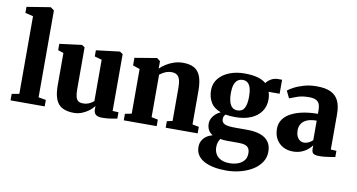

<svg xmlns="http://www.w3.org/2000/svg" viewBox="-96 -1075 2966 1594"><g transform="rotate(10 1387.0 -278.0)"><path d="M81.5 -66V-720.5L14.5 -736.5V-787.5L209 -819H215L244 -797.5V-65.5L307 -54.5V0H19V-54.5Z M791 10Q755.5 10 738.5 -4Q721.5 -18 721.5 -47.5V-76.5Q706 -54.5 679.8 -34.5Q653.5 -14.5 621.5 -1.8Q589.5 11 555 11Q463 11 423 -36Q383 -83 383 -190.5V-463.5L336 -479V-532.5L520 -556H524.5L548 -540V-188Q548 -147.5 554.2 -124Q560.5 -100.5 575.2 -90Q590 -79.5 615 -79.5Q638 -79.5 655.2 -85.5Q672.5 -91.5 685 -99.5Q697.5 -107.5 705.5 -114.5V-463.5L644.5 -480.5V-532.5L837 -556H844L869 -540V-60.5L918.5 -58.5V-5Q900 -1.5 866.8 4.2Q833.5 10 791 10Z M1029 -66V-442.5L970.5 -462V-526.5L1151 -556.5H1158L1184.5 -535.5V-499L1183.5 -472.5Q1204 -493.5 1233.8 -512.5Q1263.5 -531.5 1300 -543.8Q1336.5 -556 1377.5 -556Q1434 -556 1470.2 -535.8Q1506.5 -515.5 1524 -469.8Q1541.5 -424 1541.5 -347.5V-65.5L1596.5 -55V0H1327V-55L1373.5 -65.5V-344Q1373.5 -387.5 1365.5 -413.5Q1357.5 -439.5 1340.5 -451.2Q1323.5 -463 1296 -463Q1274 -463 1255.5 -456.8Q1237 -450.5 1222 -441.5Q1207 -432.5 1196.5 -424.5V-66L1251 -55V0H973.5V-55Z M1881 263Q1824.5 263 1777.2 253.5Q1730 244 1695.5 225.5Q1661 207 1641.8 178Q1622.5 149 1622.5 109.5Q1622.5 79.5 1635.2 56.2Q1648 33 1670.5 17.2Q1693 1.5 1721.5 -6Q1695.5 -22 1684 -44.8Q1672.5 -67.5 1672.5 -96Q1672.5 -118.5 1682.5 -139.2Q1692.5 -160 1711 -177Q1729.5 -194 1754.5 -205.5Q1694.5 -227.5 1669 -271.8Q1643.5 -316 1643.5 -372.5Q1643.5 -430.5 1677.8 -472Q1712 -513.5 1768.8 -535.5Q1825.5 -557.5 1894 -557.5Q1958 -557.5 2002.8 -545.5Q2047.5 -533.5 2076.5 -508.5Q2088 -526.5 2114.8 -543.2Q2141.5 -560 2176 -560H2209.5V-442H2115.5Q2119.5 -435 2121.8 -424.5Q2124 -414 2125.5 -402.8Q2127 -391.5 2127 -380.5Q2127.5 -322 2097.8 -278.5Q2068 -235 2012.5 -211Q1957 -187 1879.5 -187Q1857 -187 1835.8 -188.8Q1814.5 -190.5 1797 -193.5Q1788.5 -184.5 1784.5 -175.2Q1780.5 -166 1780.5 -153.5Q1780.5 -125 1805.5 -112.8Q1830.5 -100.5 1892 -100.5H1996Q2063 -100.5 2108.5 -84Q2154 -67.5 2177.5 -34.5Q2201 -1.5 2201 48Q2201 98.5 2174.5 138.2Q2148 178 2102.5 205.8Q2057 233.5 1999.8 248.2Q1942.5 263 1881 263ZM1899 198Q1936 198 1968 186.8Q2000 175.5 2020 152Q2040 128.5 2040 91.5Q2040 65.5 2030.8 49.5Q2021.5 33.5 2000.5 26Q1979.5 18.5 1945 18.5H1842.5Q1828 18.5 1814.5 16.8Q1801 15 1790 13Q1781.5 25 1774.8 42.2Q1768 59.5 1768 84.5Q1768 120 1783.8 145.5Q1799.5 171 1828.8 184.5Q1858 198 1899 198ZM1888 -245Q1929.5 -245 1946.8 -278.5Q1964 -312 1964 -373.5Q1964 -415.5 1956.2 -444Q1948.5 -472.5 1931.8 -487.2Q1915 -502 1889.5 -502Q1863 -502 1845.2 -488Q1827.5 -474 1818.5 -446.2Q1809.5 -418.5 1809.5 -377.5Q1809.5 -337 1817.5 -307Q1825.5 -277 1842.8 -261Q1860 -245 1888 -245Z M2399.5 11Q2354.5 11 2317.8 -8.5Q2281 -28 2259.5 -64.8Q2238 -101.5 2238 -153Q2238 -199 2262.5 -233Q2287 -267 2330.5 -289Q2374 -311 2430.8 -322Q2487.5 -333 2551.5 -333V-362.5Q2551.5 -394 2543.2 -414.8Q2535 -435.5 2514 -446Q2493 -456.5 2454.5 -456.5Q2399 -456.5 2357.8 -442.2Q2316.5 -428 2293 -418L2263.5 -478.5Q2277.5 -490.5 2311.5 -509Q2345.5 -527.5 2394.8 -542Q2444 -556.5 2504 -556.5Q2578 -556.5 2622.8 -534.8Q2667.5 -513 2688 -469Q2708.5 -425 2708.5 -357.5V-59.5L2756 -57V-5Q2745 -2.5 2722.5 1Q2700 4.5 2673.8 7.5Q2647.5 10.5 2625 10.5Q2587 10.5 2572.8 0.2Q2558.5 -10 2558.5 -41.5V-69Q2547 -51.5 2525 -32.8Q2503 -14 2471.2 -1.5Q2439.5 11 2399.5 11ZM2480 -77.5Q2497 -77.5 2517.5 -87Q2538 -96.5 2551.5 -111V-275.5Q2499.5 -275.5 2468 -261Q2436.5 -246.5 2422.8 -222.8Q2409 -199 2409 -171Q2409 -142 2417.8 -121.2Q2426.5 -100.5 2442.5 -89Q2458.5 -77.5 2480 -77.5Z"/></g></svg>

Font: Merriweather 48pt Black
Style: Regular
Weight: 900
Version: Version 2.100